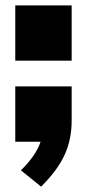

<svg xmlns="http://www.w3.org/2000/svg" viewBox="-20 -530 325 718"><path d="M37.1 -303.2V-509.8H248V-303.2ZM133.8 168 58.1 106.9Q114.3 52.2 131.8 0H37.1V-207H248V-79.1Q248 -8.8 221.9 48.6Q195.8 106 133.8 168Z"/></svg>

Font: Mulish ExtraBlack
Style: Regular
Weight: 1000
Designer: Vernon Adams
Foundry: Vernon Adams
Version: Version 3.603; ttfautohint (v1.8.3)